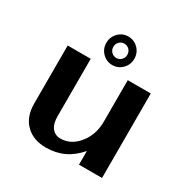

<svg xmlns="http://www.w3.org/2000/svg" viewBox="-170 -897 1034 1057"><g transform="rotate(30 347.0 -368.5)"><path d="M380.1 -689Q367.2 -702.1 348.6 -702.1Q330.1 -702.1 317.1 -689Q304.2 -675.8 304.2 -656.7Q304.2 -637.7 317.1 -624.5Q330.1 -611.3 348.6 -611.3Q367.2 -611.3 380.1 -624.5Q393.1 -637.7 393.1 -656.7Q393.1 -675.8 380.1 -689ZM285.6 -720.7Q311.5 -747.1 348.6 -747.1Q385.7 -747.1 411.6 -720.7Q437.5 -694.3 437.5 -656.7Q437.5 -619.1 411.6 -592.8Q385.7 -566.4 348.6 -566.4Q311.5 -566.4 285.6 -592.8Q259.8 -619.1 259.8 -656.7Q259.8 -694.3 285.6 -720.7ZM611.3 0H464.8V-87.4Q383.8 9.8 259.8 9.8Q178.7 9.8 131.3 -37.1Q83 -84 83 -169.9V-537.1H229.5V-172.4Q229.5 -127.9 245.6 -104Q266.6 -73.2 303.7 -73.2Q374 -73.2 422.9 -139.2Q464.8 -195.3 464.8 -274.4V-537.1H611.3Z"/></g></svg>

Font: Klaudia
Style: Bold
Weight: 700
Designer: Wojciech Kalinowski "wmk69" (wmk69@o2.pl)
Foundry: Wojciech Kalinowski "wmk69" (wmk69@o2.pl)
Version: Version 3.1.0; 2021-05-10